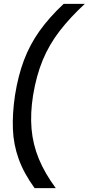

<svg xmlns="http://www.w3.org/2000/svg" viewBox="-20 -796 461 998"><path d="M270 182H160Q104 105 77 30Q50 -45 47 -126Q44 -207 58 -301Q74 -402 104.5 -483Q135 -564 185.5 -635Q236 -706 311 -776H421Q345 -706 290.5 -635.5Q236 -565 202.5 -484.5Q169 -404 152 -301Q137 -207 144 -126Q151 -45 182 30Q213 105 270 182Z"/></svg>

Font: Sora Variable Italic
Style: Regular
Weight: 400
Designer: Jonathan Barnbrook, Julián Moncada
Foundry: Barnbrook Fonts
Version: Version 2.000